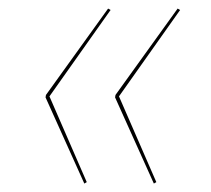

<svg xmlns="http://www.w3.org/2000/svg" viewBox="-20 -517 502 457"><path d="M237.3 -496.6 243.2 -493.2 97.7 -287.6 186.5 -83.5 180.7 -80.1 88.4 -285.2 89.4 -291ZM402.8 -496.6 408.7 -493.2 263.2 -287.6 352.1 -83.5 346.2 -80.1 253.9 -285.2 254.9 -291Z"/></svg>

Font: Fira Sans Compressed Eight
Style: Italic
Weight: 100
Width: 3
Italic angle: -8°
Designer: Carrois Corporate & Edenspiekermann AG
Foundry: Carrois Corporate GbR & Edenspiekermann AG
Version: Version 4.203;PS 004.203;hotconv 1.0.88;makeotf.lib2.5.64775